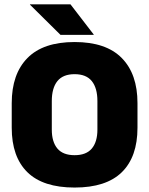

<svg xmlns="http://www.w3.org/2000/svg" viewBox="-20 -847 687 884"><path d="M323.5 16.5Q178 16.5 106 -54.2Q34 -125 34 -259V-372Q34 -506.5 106.5 -580Q179 -653.5 323.5 -653.5Q468 -653.5 540.5 -580Q613 -506.5 613 -372V-259Q613 -125 541 -54.2Q469 16.5 323.5 16.5ZM323.5 -132.5Q377 -132.5 402.8 -163.2Q428.5 -194 428.5 -250V-381.5Q428.5 -441.5 402.8 -473.5Q377 -505.5 323.5 -505.5Q270 -505.5 244.2 -473.5Q218.5 -441.5 218.5 -381.5V-250Q218.5 -194 244.2 -163.2Q270 -132.5 323.5 -132.5ZM304.5 -827 411.5 -688V-686.5H258.5L118 -825.5V-827Z"/></svg>

Font: Anek Telugu ExtraBold
Style: Regular
Weight: 800
Designer: Omkar Bhoir (Telugu), Yesha Goshar (Latin)
Foundry: Ek Type
Version: Version 1.003